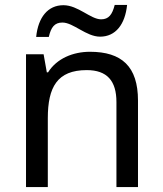

<svg xmlns="http://www.w3.org/2000/svg" viewBox="-20 -755 658 775"><path d="M126 -606H177C186 -645 200 -664 232 -664C276 -664 328 -607 384 -607C447 -607 485 -657 493 -735H443C433 -696 419 -677 388 -677C346 -677 295 -734 236 -734C173 -734 134 -685 126 -606ZM343 -546C275 -546 209 -519 174 -463H169L156 -536H85V0H173V-278C173 -403 211 -472 330 -472C412 -472 450 -429 450 -343V0H537V-349C537 -487 471 -546 343 -546Z"/></svg>

Font: Noto Sans Sinhala UI
Style: Regular
Weight: 400
Designer: Jelle Bosma - Monotype Design Team
Foundry: Monotype Imaging Inc.
Version: Version 2.006